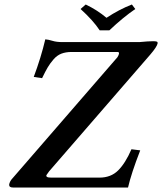

<svg xmlns="http://www.w3.org/2000/svg" viewBox="-20 -833 720 853"><path d="M548.8 0H37.1Q28.3 0 24.2 -3.4Q20 -6.8 21 -15.1Q24.9 -29.3 33.2 -38.1L502 -579.1Q514.6 -600.1 503.9 -602.1H297.9Q272 -602.1 252.4 -594.5Q232.9 -586.9 217.5 -568.8Q202.1 -550.8 192.1 -533.9Q182.1 -517.1 167 -485.8L129.9 -491.2Q162.1 -577.1 181.2 -658.2Q195.3 -657.2 213.1 -651.6Q231 -646 256.8 -646H599.1Q640.1 -649.9 660.2 -649.9Q673.3 -649.9 677.2 -647.9Q681.2 -646 680.2 -640.1Q677.2 -625 647.9 -590.8L198.2 -71.8Q189.5 -60.5 186.8 -55.7Q184.1 -50.8 188.5 -47.4Q192.9 -43.9 208 -43.9H421.9Q472.7 -43.9 504.9 -75.9Q537.1 -107.9 564 -169.9L603 -165Q563 -62 548.8 0ZM422.9 -698.2Q394 -742.2 337.9 -793L360.8 -813Q412.6 -788.1 453.1 -753.9Q509.3 -791 565.9 -813L581.1 -793Q526.9 -755.9 465.8 -698.2Z"/></svg>

Font: Linux Libertine O
Style: Semibold Italic
Weight: 600
Italic angle: -11.5°
Designer: Philipp H. Poll
Foundry: Philipp H. Poll
Version: Version 5.1.2